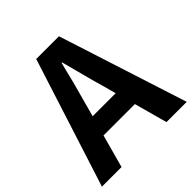

<svg xmlns="http://www.w3.org/2000/svg" viewBox="-199 -889 1039 1039"><g transform="rotate(-45 320.5 -370.0)"><path d="M230 -305 252 -386C274 -463 296 -547 315 -628H319C341 -548 361 -463 384 -386L406 -305ZM490 0H645L407 -740H233L-4 0H146L198 -190H438Z"/></g></svg>

Font: Genne Gothic Bold
Style: Regular
Weight: 700
Designer: Ryoko NISHIZUKA (kana & ideographs); Paul D. Hunt (Latin, Greek & Cyrillic); Wenlong ZHANG (bopomofo); Sandoll Communica
Foundry: Adobe Systems Incorporated
Version: Version 1.004;PS 1.004;hotconv 16.6.51;makeotf.lib2.5.65220